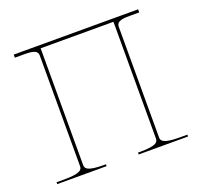

<svg xmlns="http://www.w3.org/2000/svg" viewBox="-98 -626 755 731"><g transform="rotate(-20 280.0 -260.0)"><path d="M132.5 -507.5H427.5V-35C427.5 -20.5 421 -7.5 352.5 -7.5H345V0H545V-7.5H515C446.5 -7.5 440 -20.5 440 -35V-482.5C440 -501 454 -507.5 492.5 -507.5H532V-520H28V-507.5H67.5C106 -507.5 120 -501 120 -482.5V-35C120 -20.5 113.5 -7.5 45 -7.5H15V0H215V-7.5H207.5C139 -7.5 132.5 -20.5 132.5 -35Z"/></g></svg>

Font: ZnikomitSC
Style: Regular
Weight: 100
Designer: gluk
Foundry: gluk
Version: Version 0.55